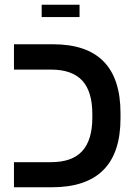

<svg xmlns="http://www.w3.org/2000/svg" viewBox="-20 -791 584 811"><path d="M156 -719V-771H316V-719ZM489 -291Q489 0 199 0H39V-106H195Q285 -106 327.5 -153Q370 -200 370 -294V-309Q370 -405 327 -451Q284 -497 196 -497H39V-604H204Q489 -604 489 -313Z"/></svg>

Font: Noto Sans Hebrew Droid SemiBold
Style: Regular
Weight: 600
Designer: Monotype Design Team
Foundry: Monotype Imaging Inc.
Version: Version 1.100; ttfautohint (v1.8.4.7-5d5b)